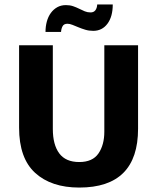

<svg xmlns="http://www.w3.org/2000/svg" viewBox="-20 -834 708 865"><path d="M66 -630H218V-253Q218 -182 247 -143Q276 -104 337 -104Q397 -104 423.5 -142.5Q450 -181 450 -241V-630H602V-254Q602 11 337 11Q211 11 138.5 -55Q66 -121 66 -259ZM185 -690Q185 -715 191 -737Q197 -759 209 -775.5Q221 -792 238 -801.5Q255 -811 277 -811Q295 -811 309.5 -806Q324 -801 337 -794.5Q350 -788 362 -783Q374 -778 388 -778Q402 -778 409.5 -787.5Q417 -797 418 -814H488Q488 -759 464 -727Q440 -695 400 -695Q381 -695 364.5 -700Q348 -705 333.5 -711Q319 -717 306.5 -722Q294 -727 284 -727Q268 -727 262 -716Q256 -705 255 -690Z"/></svg>

Font: Ek Mukta ExtraBold
Style: Regular
Weight: 800
Designer: Girish Dalvi and Yashodeep Gholap
Foundry: Ek Type
Version: Version 2.538;PS 1.002;hotconv 16.6.51;makeotf.lib2.5.65220;